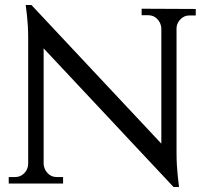

<svg xmlns="http://www.w3.org/2000/svg" viewBox="-20 -735 881 770"><path d="M765 -699V-673H739Q719 -673 704 -658Q689 -643 688 -623V-117Q688 -94 689.5 -70.5Q691 -47 693 -28Q695 -6 698 15H676L155 -541V-76Q157 -55 171.5 -40Q186 -25 207 -25H233V1H15V-25H41Q62 -25 77 -40Q92 -55 93 -77V-585Q93 -610 91.5 -633.5Q90 -657 88 -675L83 -715H106L627 -159V-623Q625 -644 610.5 -659Q596 -674 574 -674H548V-700Z"/></svg>

Font: Constantine
Style: Regular
Weight: 400
Designer: Dukom Design
Version: Version 1.001;PS 001.001;hotconv 1.0.56;makeotf.lib2.0.21325